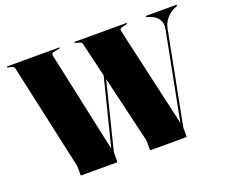

<svg xmlns="http://www.w3.org/2000/svg" viewBox="-115 -876 1234 1052"><g transform="rotate(-20 502.0 -350.0)"><path d="M822 -696Q822 -700 827 -700H999Q1004 -700 1004 -696Q1004 -693.5 998 -691L988 -687Q963.5 -677.5 941 -653.2Q918.5 -629 911.5 -595L809 -66Q808.5 -64 807.8 -60.2Q807 -56.5 807 -51V-5Q807 0 803 0H597Q593 0 593 -5V-51Q593 -56.5 592.2 -60Q591.5 -63.5 590.5 -68.5L500.5 -449L405 -66Q404.5 -64 403.8 -60.2Q403 -56.5 403 -51V-5Q403 0 399 0H193Q189 0 189 -5V-51Q189 -56.5 188 -59.8Q187 -63 186 -68L53.5 -672Q51 -684.5 41.5 -687L14.5 -694Q11.5 -695 11.5 -697Q11.5 -700 14.5 -700H316.5Q320 -700 320 -697Q320 -694 317 -694L280 -687Q267 -684.5 270 -670L396.5 -81.5L494.5 -473L447.5 -671.5Q444.5 -683.5 435 -686L410 -693Q405 -694.5 405 -696.5Q405 -700 409 -700H709Q712.5 -700 712.5 -696.5Q712.5 -694 708 -693L677.5 -686Q664.5 -682.5 667.5 -669L800.5 -84L900 -597.5Q906 -628 890.5 -652.5Q875 -677 838 -688L828 -691Q822 -693 822 -696Z"/></g></svg>

Font: Fraunces 144pt Black
Style: Regular
Weight: 900
Version: Version 1.000;[0bf87f6ff]